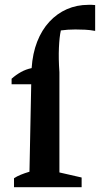

<svg xmlns="http://www.w3.org/2000/svg" viewBox="-20 -775 414 795"><path d="M28 -426V-449Q46 -465 66.5 -476.5Q87 -488 111 -493Q115 -554 134 -602.5Q153 -651 184.5 -685Q216 -719 257 -737Q298 -755 346 -755Q353 -755 360 -755Q367 -755 374 -754V-647Q353 -651 332.5 -652Q312 -653 292 -653Q276 -653 261 -652Q246 -651 232 -649Q226 -623 224 -577.5Q222 -532 226 -476V-426ZM226 -462V-61L318 -40V0H38V-37Q50 -45 66 -51.5Q82 -58 102 -64L110 -462Z"/></svg>

Font: Piazzolla Thin
Style: Bold
Weight: 700
Version: Version 2.005